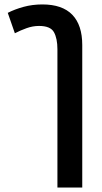

<svg xmlns="http://www.w3.org/2000/svg" viewBox="-20 -587 458 866"><path d="M47 -437 15 -529Q46 -545 86 -556Q126 -567 171 -567Q261 -567 306 -520.5Q351 -474 351 -384V259H239V-365Q239 -413 223.5 -441.5Q208 -470 156 -470Q128 -470 100 -460Q72 -450 47 -437Z"/></svg>

Font: Noto Sans Thai Looped Condensed SemiBold
Style: Regular
Weight: 600
Width: 3
Designer: Sasikarn Vongin, Ben Mitchell
Foundry: The Fontpad Ltd
Version: Version 1.001; ttfautohint (v1.8.4.7-5d5b)